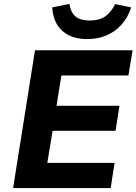

<svg xmlns="http://www.w3.org/2000/svg" viewBox="-20 -962 698 982"><path d="M47 0 159 -705H658L637 -576H294L269 -421H591L571 -293H249L222 -129H566L546 0ZM427 -762Q371 -762 332 -781.5Q293 -801 271.5 -837Q250 -873 247 -924L335 -942Q342 -898 366.5 -877.5Q391 -857 439 -857Q488 -857 518 -878Q548 -899 569 -941L651 -924Q634 -872 601.5 -836Q569 -800 524.5 -781Q480 -762 427 -762Z"/></svg>

Font: Nunito Sans 8pt ExtraBold
Style: Italic
Weight: 800
Italic angle: -9°
Version: Version 3.101;gftools[0.9.27]